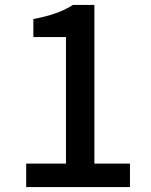

<svg xmlns="http://www.w3.org/2000/svg" viewBox="-20 -757 610 777"><path d="M86 0H506V-95H362V-737H275C233 -710 184 -693 115 -680V-607H247V-95H86Z"/></svg>

Font: Noto Sans JP Medium
Style: Regular
Weight: 500
Designer: Ryoko NISHIZUKA  (kana, bopomofo & ideographs); Paul D. Hunt (Latin, Greek & Cyrillic); Sandoll Communications , Soo-you
Foundry: Adobe
Version: Version 2.002;hotconv 1.0.116;makeotfexe 2.5.65601